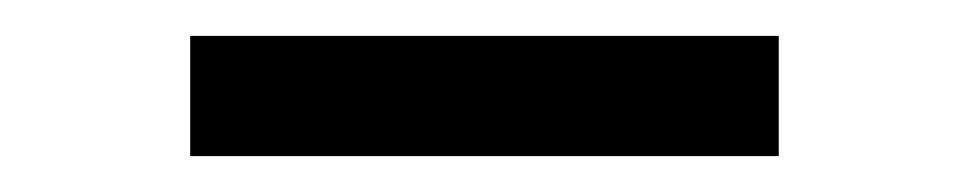

<svg xmlns="http://www.w3.org/2000/svg" viewBox="-20 -683 540 107"><path d="M414 -663V-596H86V-663Z"/></svg>

Font: Work Sans
Style: Regular
Weight: 400
Designer: Wei Huang
Foundry: Wei Huang
Version: Version 2.006; ttfautohint (v1.8.1.43-b0c9)